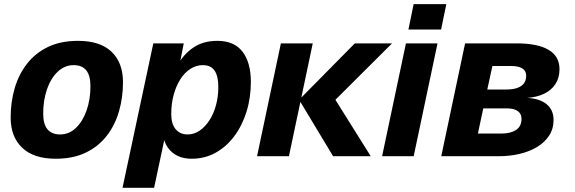

<svg xmlns="http://www.w3.org/2000/svg" viewBox="-20 -742 2729 912"><path d="M244.8 12Q139.8 12 85.2 -40.3Q30.6 -92.6 30.6 -183.6Q30.6 -257 49.7 -322.7Q68.8 -388.4 108.3 -439.2Q147.8 -490 208.1 -519Q268.4 -548 350.4 -548Q456 -548 510.1 -495.9Q564.2 -443.8 564.2 -351.8Q564.2 -278.4 545.1 -212.7Q526 -147 486.7 -96.5Q447.4 -46 387.3 -17Q327.2 12 244.8 12ZM265.2 -103.4Q308 -103.4 340.4 -134.2Q372.8 -165 391.2 -217.1Q409.6 -269.2 409.6 -333Q409.6 -383.4 389.7 -408Q369.8 -432.6 330 -432.6Q287.2 -432.6 254.3 -401.5Q221.4 -370.4 203.3 -318.3Q185.2 -266.2 185.2 -202.4Q185.2 -151.6 205.8 -127.5Q226.4 -103.4 265.2 -103.4Z M562 150 708.2 -536H852.8L828.8 -413.6L819.2 -426.4Q850.2 -483 897.5 -515.5Q944.8 -548 1012 -548Q1093 -548 1132.3 -496Q1171.6 -444 1171.6 -354Q1171.6 -277.6 1150.9 -211.2Q1130.2 -144.8 1092.3 -94.4Q1054.4 -44 1003.1 -16Q951.8 12 890.8 12Q839.8 12 806.1 -12.1Q772.4 -36.2 760.2 -76.4L712 150ZM871.2 -103.4Q902 -103.4 928.2 -121.4Q954.4 -139.4 974.7 -170.5Q995 -201.6 1006 -242.5Q1017 -283.4 1017 -328.8Q1017 -380 999.4 -406.3Q981.8 -432.6 943.2 -432.6Q912.2 -432.6 884.6 -415Q857 -397.4 836.8 -365.7Q816.6 -334 805 -291.8Q793.4 -249.6 793.4 -200.4Q793.4 -153.2 814.4 -128.3Q835.4 -103.4 871.2 -103.4Z M1562.2 0 1400.8 -268H1573.2L1741 0ZM1201 0 1314.2 -536H1465.6L1352.4 0ZM1400.8 -268 1665.4 -536H1842.2L1573.2 -268Z M1795 0 1908.2 -536H2058.2L1945 0ZM1920 -601.6 1944.8 -722.4H2100L2075.2 -601.6Z M2076 0 2189.2 -536H2433.2Q2533.4 -536 2585.5 -505.5Q2637.6 -475 2637.6 -413.2Q2637.6 -372.6 2618.3 -342.8Q2599 -313 2563.9 -296.4Q2528.8 -279.8 2481.4 -276.8L2481.8 -277.2Q2543.8 -274.2 2576.6 -246.9Q2609.4 -219.6 2609.4 -172.6Q2609.4 -129.6 2587.9 -97.2Q2566.4 -64.8 2529.9 -43.1Q2493.4 -21.4 2446.7 -10.7Q2400 0 2349.6 0ZM2250 -107.6H2362.2Q2404.4 -107.6 2430.8 -124.4Q2457.2 -141.2 2457.2 -178Q2457.2 -201.2 2439.6 -214.2Q2422 -227.2 2387.8 -227.2H2275.6ZM2294.6 -316.8H2383.8Q2414.2 -316.8 2435.5 -323.8Q2456.8 -330.8 2468.1 -345.2Q2479.4 -359.6 2479.4 -382.6Q2479.4 -404.8 2461.8 -416.6Q2444.2 -428.4 2408 -428.4H2318.8Z"/></svg>

Font: Geist
Style: Italic
Weight: 400
Italic angle: -12°
Designer: Basement.studio, Andrés Briganti, Mateo Zaragoza
Foundry: Basement.studio, Vercel, Andrés Briganti, Guido Ferreyra, Mateo Zaragoza
Version: Version 1.500